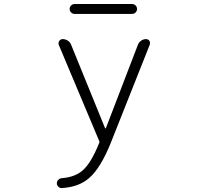

<svg xmlns="http://www.w3.org/2000/svg" viewBox="-20 -742 1040 968"><path d="M356.4 -671.9Q345.7 -671.9 338.4 -679.2Q331.1 -686.5 331.1 -696.8Q331.1 -707 338.4 -714.4Q345.7 -721.7 356.4 -721.7H645.5Q656.2 -721.7 663.6 -714.4Q670.9 -707 670.9 -696.8Q670.9 -686.5 663.6 -679.2Q656.2 -671.9 645.5 -671.9ZM509.8 -95.7Q510.7 -94.7 511.7 -94.7Q512.7 -94.7 513.7 -95.7L675.8 -517.6Q680.7 -529.3 691.9 -537.1Q703.1 -544.9 715.8 -544.9Q726.6 -544.9 733.4 -536.1Q736.3 -530.3 736.3 -525.4Q736.3 -521.5 735.4 -517.6L540 -25.4Q487.3 106.4 428.7 156.2Q377 201.2 292 206.1Q291 206.1 290 206.1Q280.3 206.1 274.4 199.2Q266.6 192.4 266.6 182.1Q266.6 171.9 273.9 164.6Q281.2 157.2 292 156.2Q355.5 151.4 394.5 119.1Q439.5 81.1 480.5 -22.5Q482.4 -26.4 480.5 -30.3L276.4 -515.6Q272.5 -526.4 278.8 -535.6Q285.2 -544.9 295.9 -544.9Q309.6 -544.9 321.8 -537.1Q334 -529.3 338.9 -515.6Z"/></svg>

Font: Gen Jyuu Gothic L Monospace Light
Style: Regular
Weight: 300
Designer: [Source Han Sans]
Ryoko NISHIZUKA  (kana & ideographs); Paul D. Hunt (Latin, Greek & Cyrillic); Wenlong ZHANG  (bopomofo
Version: Version 1.002.20150607